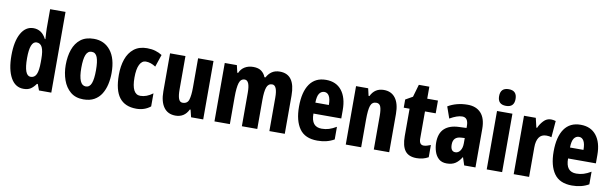

<svg xmlns="http://www.w3.org/2000/svg" viewBox="-48 -1269 5671 1780"><g transform="rotate(10 2787.0 -379.0)"><path d="M197 10Q119 10 76.5 -66.5Q34 -143 34 -276Q34 -409 76.5 -484.5Q119 -560 193 -560Q231 -560 261 -540.5Q291 -521 313 -479H318Q316 -513 314.5 -538Q313 -563 313 -578V-760H458V0H342L321 -57H313Q288 -22 262.5 -6Q237 10 197 10ZM243 -111Q280 -111 296.5 -146.5Q313 -182 313 -261V-292Q313 -366 296.5 -400.5Q280 -435 244 -435Q181 -435 181 -277Q181 -111 243 -111Z M977 -276Q977 -221 965.5 -169.5Q954 -118 929 -77.5Q904 -37 862.5 -13.5Q821 10 760 10Q686 10 638.5 -30Q591 -70 568 -135.5Q545 -201 545 -276Q545 -358 567.5 -422Q590 -486 637.5 -523Q685 -560 762 -560Q860 -560 918.5 -486.5Q977 -413 977 -276ZM692 -275Q692 -112 762 -112Q799 -112 814.5 -153Q830 -194 830 -276Q830 -358 814.5 -398Q799 -438 762 -438Q725 -438 708.5 -398Q692 -358 692 -275Z M1259 10Q1152 10 1099 -58.5Q1046 -127 1046 -272Q1046 -354 1068.5 -419Q1091 -484 1139 -522Q1187 -560 1262 -560Q1305 -560 1339.5 -550Q1374 -540 1404 -521L1365 -405Q1318 -436 1272 -436Q1235 -436 1214 -394Q1193 -352 1193 -272Q1193 -114 1275 -114Q1334 -114 1392 -158V-35Q1336 10 1259 10Z M1888 -550V0H1774L1757 -69H1750Q1712 10 1628 10Q1555 10 1517 -43Q1479 -96 1479 -192V-550H1624V-237Q1624 -178 1635 -148.5Q1646 -119 1672 -119Q1718 -119 1730.5 -160Q1743 -201 1743 -274V-550Z M2512 -560Q2656 -560 2656 -360V0H2511V-315Q2511 -431 2462 -431Q2425 -431 2411 -392Q2397 -353 2397 -271V0H2252V-316Q2252 -431 2204 -431Q2166 -431 2152.5 -388Q2139 -345 2139 -255V0H1994V-550H2108L2124 -481H2132Q2148 -519 2182 -539.5Q2216 -560 2262 -560Q2311 -560 2339 -538.5Q2367 -517 2379 -484H2389Q2408 -520 2438 -540Q2468 -560 2512 -560Z M2947 -559Q3043 -559 3095 -493Q3147 -427 3147 -310V-231H2885Q2885 -167 2909.5 -136.5Q2934 -106 2984 -106Q3020 -106 3052 -116Q3084 -126 3121 -148V-29Q3086 -9 3047 0.5Q3008 10 2963 10Q2847 10 2794.5 -64.5Q2742 -139 2742 -272Q2742 -410 2794 -484.5Q2846 -559 2947 -559ZM2951 -446Q2922 -446 2904 -420.5Q2886 -395 2885 -334H3012Q3012 -390 2996 -418Q2980 -446 2951 -446Z M3491 -560Q3562 -560 3600.5 -508.5Q3639 -457 3639 -361V0H3494V-316Q3494 -373 3483.5 -402Q3473 -431 3442 -431Q3403 -431 3389 -392.5Q3375 -354 3375 -258V0H3230V-550H3344L3360 -481H3368Q3406 -560 3491 -560Z M3942 -116Q3956 -116 3972.5 -120.5Q3989 -125 4008 -133V-18Q3983 -4 3956 3Q3929 10 3897 10Q3822 10 3788.5 -35Q3755 -80 3755 -172V-430H3700V-507L3767 -545L3801 -663H3900V-550H4001V-430H3900V-175Q3900 -116 3942 -116Z M4280 -560Q4361 -560 4406 -510.5Q4451 -461 4451 -363V0H4345L4321 -73H4319Q4293 -31 4261.5 -10.5Q4230 10 4181 10Q4134 10 4106 -15Q4078 -40 4065 -80.5Q4052 -121 4052 -165Q4052 -252 4099.5 -296Q4147 -340 4236 -343L4306 -346V-365Q4306 -444 4249 -444Q4202 -444 4133 -404L4095 -512Q4133 -535 4180 -547.5Q4227 -560 4280 -560ZM4272 -249Q4197 -245 4197 -171Q4197 -106 4242 -106Q4270 -106 4288 -132Q4306 -158 4306 -201V-251Z M4630 -768Q4707 -768 4707 -689Q4707 -611 4630 -611Q4552 -611 4552 -689Q4552 -768 4630 -768ZM4702 -550V0H4557V-550Z M5064 -560Q5074 -560 5084.5 -558.5Q5095 -557 5109 -553L5096 -398Q5077 -405 5048 -405Q5001 -405 4978.5 -371.5Q4956 -338 4956 -278V0H4811V-550H4922L4943 -461H4950Q4965 -497 4994.5 -528.5Q5024 -560 5064 -560Z M5344 -559Q5440 -559 5492 -493Q5544 -427 5544 -310V-231H5282Q5282 -167 5306.5 -136.5Q5331 -106 5381 -106Q5417 -106 5449 -116Q5481 -126 5518 -148V-29Q5483 -9 5444 0.5Q5405 10 5360 10Q5244 10 5191.5 -64.5Q5139 -139 5139 -272Q5139 -410 5191 -484.5Q5243 -559 5344 -559ZM5348 -446Q5319 -446 5301 -420.5Q5283 -395 5282 -334H5409Q5409 -390 5393 -418Q5377 -446 5348 -446Z"/></g></svg>

Font: Noto Sans Lao ExtraCondensed ExtraBold
Style: Regular
Weight: 800
Width: 2
Designer: Monotype Design Team
Foundry: Monotype Imaging Inc.
Version: Version 2.003; ttfautohint (v1.8.4.7-5d5b)